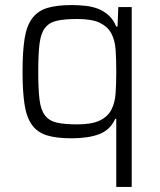

<svg xmlns="http://www.w3.org/2000/svg" viewBox="-20 -538 633 758"><path d="M439 200V-69H435Q415 -25 372 -8.5Q329 8 262 8Q203 8 165.5 -3.5Q128 -15 106.5 -44.5Q85 -74 77 -125Q69 -176 69 -255Q69 -334 77 -385Q85 -436 107 -465.5Q129 -495 166.5 -506.5Q204 -518 263 -518Q291 -518 318 -515Q345 -512 368 -503Q391 -494 409.5 -477Q428 -460 439 -433H444L447 -510H500V200ZM285 -47Q342 -47 373.5 -62Q405 -77 419.5 -104.5Q434 -132 436.5 -170.5Q439 -209 439 -255Q439 -302 436.5 -340.5Q434 -379 419.5 -406Q405 -433 374 -448Q343 -463 285 -463Q234 -463 204 -456Q174 -449 157.5 -427.5Q141 -406 136 -365Q131 -324 131 -255Q131 -186 136 -145Q141 -104 157.5 -82.5Q174 -61 204 -54Q234 -47 285 -47Z"/></svg>

Font: Azeri Sans Light
Style: Regular
Weight: 300
Designer: Hector Gatti & Omnibus-Type (original fonts) / Cristiano Sobral (main changes and remastering)
Version: Version 1.000; ttfautohint (v1.6)